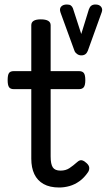

<svg xmlns="http://www.w3.org/2000/svg" viewBox="-20 -816 474 853"><path d="M243 17Q201 17 173.5 1.5Q146 -14 132.5 -42.5Q119 -71 119 -111V-420H41Q26 -420 20 -429Q14 -438 14 -460Q14 -483 20 -491.5Q26 -500 41 -500H119V-704Q119 -717 129.5 -723.5Q140 -730 161 -730Q183 -730 194 -723.5Q205 -717 205 -704V-500H331Q346 -500 352.5 -491.5Q359 -483 359 -460Q359 -438 352.5 -429Q346 -420 331 -420H205V-121Q205 -87 214.5 -72.5Q224 -58 249 -58Q272 -58 288.5 -69Q305 -80 323 -96Q335 -107 345.5 -103.5Q356 -100 365 -91Q376 -81 376.5 -70.5Q377 -60 371 -51Q354 -26 333 -11Q312 4 289 10.5Q266 17 243 17ZM404 -796Q421 -796 429 -786Q437 -776 432 -762L370 -590Q366 -580 359 -575Q352 -570 341 -570Q331 -570 322.5 -576Q314 -582 311 -590L249 -760Q243 -777 251.5 -786.5Q260 -796 277 -796Q289 -796 295 -791.5Q301 -787 304 -779L341 -665L375 -775Q379 -786 386 -791Q393 -796 404 -796Z"/></svg>

Font: Playwrite ES
Style: Regular
Weight: 400
Designer: Veronika Burian, José Scaglione
Foundry: TypeTogether
Version: Version 1.002